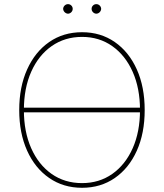

<svg xmlns="http://www.w3.org/2000/svg" viewBox="-20 -892 787 922"><path d="M660.2 -375V-352.5H86.9V-375ZM374 9.8Q284.2 9.8 216.1 -37.4Q147.9 -84.5 110.1 -168.7Q72.3 -252.9 72.3 -363.3Q72.3 -474.6 110.4 -558.8Q148.4 -643.1 216.3 -690.2Q284.2 -737.3 374 -737.3Q463.4 -737.3 531.2 -690.2Q599.1 -643.1 637 -558.8Q674.8 -474.6 674.8 -363.3Q674.8 -252.4 637 -168.2Q599.1 -84 531.2 -37.1Q463.4 9.8 374 9.8ZM374 -12.7Q456.5 -12.7 519.3 -56.9Q582 -101.1 617.2 -180.2Q652.3 -259.3 652.3 -363.3Q652.3 -467.8 617.2 -546.9Q582 -626 519.3 -670.4Q456.5 -714.8 374 -714.8Q291.5 -714.8 228.5 -670.9Q165.5 -627 130.1 -547.9Q94.7 -468.8 94.7 -363.3Q94.7 -259.8 129.6 -180.7Q164.6 -101.6 227.5 -57.1Q290.5 -12.7 374 -12.7ZM306.6 -826.2Q297.4 -826.7 290.5 -833.5Q283.7 -840.3 283.2 -849.6Q283.7 -858.9 290.5 -865.5Q297.4 -872.1 306.6 -872.1Q315.9 -872.1 322.5 -865.5Q329.1 -858.9 329.1 -849.6Q329.1 -840.3 322.5 -833.5Q315.9 -826.7 306.6 -826.2ZM442.4 -826.2Q433.1 -826.7 426.5 -833.5Q419.9 -840.3 419.9 -849.6Q419.9 -858.9 426.5 -865.5Q433.1 -872.1 442.4 -872.1Q452.1 -872.1 458.7 -865.5Q465.3 -858.9 465.8 -849.6Q465.3 -840.3 458.7 -833.5Q452.1 -826.7 442.4 -826.2Z"/></svg>

Font: Inter Tight Thin
Style: Regular
Weight: 250
Designer: Rasmus Andersson
Foundry: rsms
Version: Version 3.004